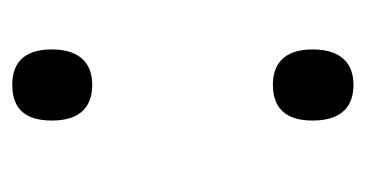

<svg xmlns="http://www.w3.org/2000/svg" viewBox="-158 -416 582 305"><g transform="rotate(-90 132.5 -264.0)"><path d="M150 -408C180 -408 206 -424 206 -472C206 -521 180 -535 150 -535C118 -535 93 -521 93 -472C93 -424 118 -408 150 -408ZM150 7C180 7 206 -9 206 -58C206 -106 180 -121 150 -121C118 -121 93 -106 93 -58C93 -9 118 7 150 7Z"/></g></svg>

Font: Noto Serif Bengali SemiCondensed
Style: Regular
Weight: 400
Width: 4
Designer: Juan Bruce, Universal Thirst, Indian Type Foundry and the Monotype Design Team.
Foundry: Monotype Imaging Inc.
Version: Version 2.003